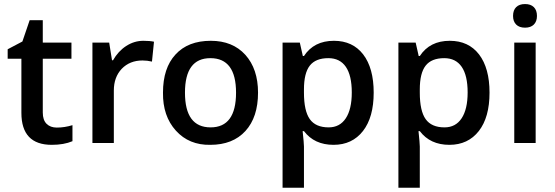

<svg xmlns="http://www.w3.org/2000/svg" viewBox="-20 -692 2686 929"><path d="M187 -147.5Q187 -111.3 205.3 -93Q223.6 -74.7 254.9 -74.7Q292.5 -74.7 330.6 -86.4V-8.8Q289.1 8.8 230.5 8.8Q83.5 8.8 83.5 -146V-407.7H17.1V-453.6L88.4 -491.2L123.5 -594.2H187V-485.8H325.7V-407.7H187Z M526.9 -400.4Q551.8 -444.3 590.6 -469.5Q629.4 -494.6 673.8 -494.6Q705.1 -494.6 725.1 -490.2L715.3 -394Q692.4 -399.4 669.4 -399.4Q607.9 -399.4 568.8 -358.9Q530.8 -318.4 530.8 -253.9V0H427.2V-485.8H508.3L522 -400.4Z M1167 -426.8Q1228.5 -358.4 1228.5 -243.7Q1228.5 -125 1167.5 -58.1Q1106.4 8.8 997.6 8.8Q895 10.7 831.1 -59.8Q767.1 -130.4 768.6 -243.7Q768.6 -362.8 829.1 -428.2Q889.6 -494.6 1000 -494.6Q1105.5 -494.6 1167 -426.8ZM998 -410.6Q875 -410.6 875 -243.7Q875 -75.7 999 -75.7Q1122.1 -75.7 1122.1 -243.7Q1122.1 -410.6 998 -410.6Z M1682.1 -244.6Q1682.1 -326.7 1653.3 -368.7Q1624.5 -410.6 1568.8 -410.6Q1507.3 -410.6 1479 -374.5Q1450.7 -338.4 1450.7 -259.3V-243.7Q1450.7 -155.3 1479 -115.5Q1507.3 -75.7 1570.3 -75.7Q1624 -75.7 1653.1 -119.6Q1682.1 -163.6 1682.1 -244.6ZM1736.3 -58.1Q1684.1 8.8 1593.8 8.8Q1501 8.8 1450.7 -57.6H1444.3Q1450.7 1.5 1450.7 17.1V216.3H1347.2V-485.8H1430.7Q1434.6 -470.7 1445.3 -420.9H1450.7Q1499 -494.6 1595.7 -494.6Q1686.5 -494.6 1737.3 -428.7Q1788.1 -362.3 1788.1 -243.7Q1788.1 -124.5 1736.3 -58.1Z M2242.7 -244.6Q2242.7 -326.7 2213.9 -368.7Q2185.1 -410.6 2129.4 -410.6Q2067.9 -410.6 2039.6 -374.5Q2011.2 -338.4 2011.2 -259.3V-243.7Q2011.2 -155.3 2039.6 -115.5Q2067.9 -75.7 2130.9 -75.7Q2184.6 -75.7 2213.6 -119.6Q2242.7 -163.6 2242.7 -244.6ZM2296.9 -58.1Q2244.6 8.8 2154.3 8.8Q2061.5 8.8 2011.2 -57.6H2004.9Q2011.2 1.5 2011.2 17.1V216.3H1907.7V-485.8H1991.2Q1995.1 -470.7 2005.9 -420.9H2011.2Q2059.6 -494.6 2156.2 -494.6Q2247.1 -494.6 2297.9 -428.7Q2348.6 -362.3 2348.6 -243.7Q2348.6 -124.5 2296.9 -58.1Z M2520.5 -558.1Q2492.7 -558.1 2477.5 -573.2Q2462.4 -588.4 2462.4 -614.7Q2462.4 -642.6 2477.5 -657.5Q2492.7 -672.4 2520.5 -672.4Q2547.9 -672.4 2563 -657.5Q2578.1 -642.6 2578.1 -614.7Q2578.1 -588.4 2563 -573.2Q2547.9 -558.1 2520.5 -558.1ZM2571.8 -485.8V0H2468.3V-485.8Z"/></svg>

Font: Khula Semibold
Style: Regular
Weight: 600
Designer: Erin McLaughlin, Steve Matteson
Version: Version 1.000;PS 1.0;hotconv 1.0.72;makeotf.lib2.5.5900